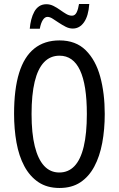

<svg xmlns="http://www.w3.org/2000/svg" viewBox="-20 -925 590 955"><path d="M501 -358Q501 -281 488.5 -214Q476 -147 449 -96.5Q422 -46 379.5 -18Q337 10 276 10Q214 10 171 -19Q128 -48 101 -98.5Q74 -149 62 -216Q50 -283 50 -359Q50 -481 75 -562Q100 -643 150.5 -683.5Q201 -724 276 -724Q357 -724 406.5 -675Q456 -626 478.5 -543.5Q501 -461 501 -358ZM137 -358Q137 -262 153 -197.5Q169 -133 199.5 -100Q230 -67 275 -67Q320 -67 350.5 -99Q381 -131 396.5 -196Q412 -261 412 -358Q412 -503 378 -575.5Q344 -648 276 -648Q230 -648 199 -615.5Q168 -583 152.5 -518.5Q137 -454 137 -358ZM128 -782Q130 -806 135.5 -827.5Q141 -849 150.5 -866.5Q160 -884 175 -894Q190 -904 211 -904Q229 -904 246 -895.5Q263 -887 279 -875.5Q295 -864 309.5 -855.5Q324 -847 338 -847Q353 -847 361 -863Q369 -879 373 -905H424Q420 -846 398 -814.5Q376 -783 342 -783Q324 -783 306.5 -792Q289 -801 272.5 -812Q256 -823 242 -832Q228 -841 216 -841Q203 -841 193 -825.5Q183 -810 178 -782Z"/></svg>

Font: Noto Sans Arabic ExtraCondensed
Style: Regular
Weight: 400
Width: 2
Designer: Monotype Design Team, Nadine Chahine, Nizar Qandah and Khaled Hosny
Foundry: Monotype Imaging Inc.
Version: Version 2.012